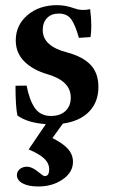

<svg xmlns="http://www.w3.org/2000/svg" viewBox="-20 -459 427 726"><path d="M125 246.1Q87.4 246.1 65.7 234.4Q43.9 222.7 43.9 203.1Q43.9 189.5 54.9 180.4Q65.9 171.4 82 171.4Q100.6 171.4 122.6 189.5Q144 207 148.9 207Q166 207 166 181.2Q166 158.7 147.5 140.9Q128.9 123 88.4 106L153.3 10.3Q85.9 5.9 45.9 -22Q38.6 -55.7 38.6 -134.8L80.6 -135.3Q91.3 -79.6 112.3 -50Q133.3 -20.5 172.9 -20.5Q207 -20.5 227.3 -39.1Q247.6 -57.6 247.6 -90.3Q247.6 -152.8 159.7 -178.2Q104.5 -194.3 72 -226.6Q39.6 -258.8 39.6 -306.2Q39.6 -363.8 83.7 -401.6Q127.9 -439.5 195.8 -439.5Q227.5 -439.5 260.3 -427.7Q288.6 -417 320.8 -424.3Q325.2 -391.6 325.2 -360.4Q325.2 -337.9 322.3 -318.8L278.3 -315.9Q264.6 -365.2 249 -386.5Q233.4 -407.7 202.6 -407.7Q174.3 -407.7 158 -390.9Q141.6 -374 141.6 -345.2Q141.6 -284.7 232.4 -261.2Q293 -245.1 322.5 -213.9Q352.1 -182.6 352.1 -130.4Q352.1 -72.8 316.7 -36.6Q281.2 -0.5 217.8 8.3L178.2 63Q219.7 84 237.8 105Q255.9 126 255.9 153.3Q255.9 192.4 217.3 219.2Q178.7 246.1 125 246.1Z"/></svg>

Font: Elstob 14pt
Style: Bold
Weight: 700
Designer: Peter S. Baker
Version: Version 1.015